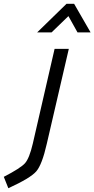

<svg xmlns="http://www.w3.org/2000/svg" viewBox="-107 -758 498 1013"><path d="M66 0 181 -500H256L140 0Q115 111 84 146.5Q53 182 -63 235L-87 175Q2 129 25 103Q48 77 66 0ZM89 -587 244 -738H284L371 -587H302L254 -673L165 -587Z"/></svg>

Font: TitilliumWebItalic
Style: Italic
Weight: 400
Italic angle: -13°
Version: Version 1.001;PS 57.000;hotconv 1.0.70;makeotf.lib2.5.55311